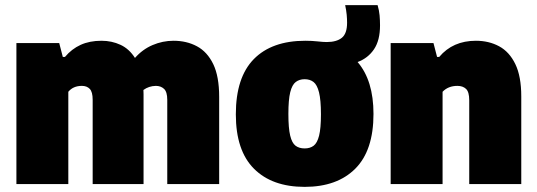

<svg xmlns="http://www.w3.org/2000/svg" viewBox="-20 -718 2094 749"><path d="M44 0V-550H211L225 -496H233.5Q259.5 -527 294.5 -543Q329.5 -559 376 -559Q416 -559 450 -543.2Q484 -527.5 506.5 -492Q536 -525.5 575.2 -542.2Q614.5 -559 657 -559Q708 -559 748.2 -537.5Q788.5 -516 811.8 -468Q835 -420 835 -340V0H632.5V-328.5Q632.5 -359.5 620 -371.2Q607.5 -383 588 -383Q560.5 -382.5 539.5 -367Q540 -358.5 540 -350V0H341.5V-328.5Q341.5 -359.5 330.2 -371.2Q319 -383 299.5 -383Q265.5 -383 246.5 -360V0Z M1168.5 11Q1041.5 11 970.8 -59.8Q900 -130.5 900 -272Q900 -416 970.2 -487.5Q1040.5 -559 1171 -559Q1197 -559 1219 -556.5Q1241 -554 1254.5 -554Q1293 -554 1313.5 -570.5Q1334 -587 1334 -629.5Q1334 -643.5 1332.5 -660.2Q1331 -677 1326.5 -698H1453Q1459 -678 1460.8 -658.2Q1462.5 -638.5 1462.5 -619Q1462.5 -560.5 1439 -525.8Q1415.5 -491 1375 -476Q1437 -404 1437 -273.5Q1437 -131 1366 -60Q1295 11 1168.5 11ZM1168.5 -139Q1189.5 -139 1203.5 -149.5Q1217.5 -160 1224.8 -188.8Q1232 -217.5 1232 -272Q1232 -328 1224.5 -357.8Q1217 -387.5 1203 -398.2Q1189 -409 1168.5 -409Q1148 -409 1133.8 -398.2Q1119.5 -387.5 1112.2 -358.2Q1105 -329 1105 -273.5Q1105 -218 1112 -189Q1119 -160 1133 -149.5Q1147 -139 1168.5 -139Z M1504 0V-550H1671L1685 -496H1693.5Q1746.5 -559 1836.5 -559Q1887 -559 1927 -537.5Q1967 -516 1990.2 -468.2Q2013.5 -420.5 2013.5 -341.5V0H1810.5V-327Q1810.5 -359.5 1798 -371.2Q1785.5 -383 1764.5 -383Q1728.5 -383 1706.5 -360V0Z"/></svg>

Font: Encode Sans SmCnd Black
Style: Regular
Weight: 900
Width: 4
Designer: Multiple Designers
Foundry: Impallari Type
Version: Version 3.002; ttfautohint (v1.8.3) -l 8 -r 50 -G 200 -x 14 